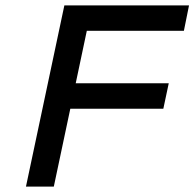

<svg xmlns="http://www.w3.org/2000/svg" viewBox="-20 -690 719 710"><path d="M76 0H179L240 -288H584L604 -382H260L301 -576H660L679 -670H218Z"/></svg>

Font: LT Wave Mono Medium
Style: Italic
Weight: 500
Designer: Daniel Lyons
Version: Version 2.5 (Glyphs App)